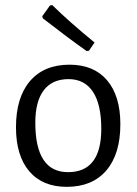

<svg xmlns="http://www.w3.org/2000/svg" viewBox="-20 -717 531 745"><path d="M347 -552C281.7 -605.3 227 -653.7 183 -697L174 -696L144 -654L146 -646C212 -594.7 268.7 -552.3 316 -519L325 -520ZM395.5 -405.5C361.2 -445.8 312.7 -466 250 -466C184 -466 132.8 -444.8 96.5 -402.5C60.2 -360.2 42 -300.3 42 -223C42 -149.7 59.2 -92.8 93.5 -52.5C127.8 -12.2 176.3 8 239 8C305 8 356.2 -13.2 392.5 -55.5C428.8 -97.8 447 -157.7 447 -235C447 -308.3 429.8 -365.2 395.5 -405.5ZM150 -367C172 -395.7 204 -410 246 -410C287.3 -410 318.8 -393.7 340.5 -361C362.2 -328.3 373 -280.3 373 -217C373 -105 330 -49 244 -49C159.3 -49 117 -113 117 -241C117 -296.3 128 -338.3 150 -367Z"/></svg>

Font: Alegreya Sans
Style: Regular
Weight: 400
Designer: Juan Pablo del Peral
Foundry: Huerta Tipografica
Version: Version 1.000;PS 001.000;hotconv 1.0.70;makeotf.lib2.5.58329